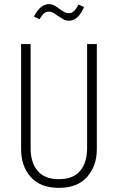

<svg xmlns="http://www.w3.org/2000/svg" viewBox="-20 -897 569 928"><path d="M448 -176Q448 -95 401 -42Q354 11 265 11Q175 11 128.5 -41.5Q82 -94 82 -176V-684H128V-180Q128 -111 162 -71Q196 -31 265 -31Q334 -31 367.5 -71.5Q401 -112 401 -180V-684H448ZM257 -822Q244 -832 235 -836.5Q226 -841 217 -841Q203 -841 193 -832.5Q183 -824 171 -804L144 -817Q175 -877 216 -877Q229 -877 241.5 -871Q254 -865 269 -853Q285 -842 294 -837.5Q303 -833 313 -833Q326 -833 336.5 -842.5Q347 -852 360 -875L386 -863Q358 -797 314 -797Q299 -797 287 -803.5Q275 -810 257 -822Z"/></svg>

Font: Fira Sans Extra Condensed ExtraLight
Style: Regular
Weight: 275
Width: 1
Designer: Carrois Corporate & Edenspiekermann AG
Foundry: Carrois Corporate GbR & Edenspiekermann AG
Version: Version 4.203